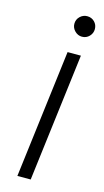

<svg xmlns="http://www.w3.org/2000/svg" viewBox="-106 -687 392 724"><g transform="rotate(15 90.5 -325.0)"><path d="M141 -570Q125 -570 113 -582Q101 -594 101 -610Q101 -627 113 -638.5Q125 -650 141 -650Q158 -650 169.5 -638.5Q181 -627 181 -610Q181 -594 169.5 -582Q158 -570 141 -570ZM94 0H42L104 -500H156Z"/></g></svg>

Font: Kulim Park ExtraLight
Style: Italic
Weight: 275
Italic angle: -8°
Designer: Noponies / Dale Sattler
Foundry: Noponies
Version: Version 1.000; ttfautohint (v1.8.3)